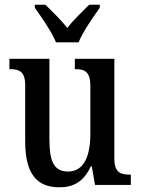

<svg xmlns="http://www.w3.org/2000/svg" viewBox="-20 -786 598 816"><path d="M218 -606H314C332 -651 377 -715 404 -753V-766H359C330 -737 292 -701 266 -667C240 -701 202 -737 173 -766H128V-753C155 -715 200 -651 218 -606ZM232 10C290 10 334 -11 366 -79H370L384 0H536V-44H531C495 -44 466 -51 466 -111V-536H298V-492H301C337 -492 364 -484 364 -421V-218C364 -121 336 -57 269 -57C207 -57 190 -104 190 -195V-536H20V-492H23C62 -492 87 -482 87 -424V-186C87 -49 135 10 232 10Z"/></svg>

Font: Noto Serif Condensed Medium
Style: Regular
Weight: 500
Width: 3
Designer: Monotype Design Team
Foundry: Monotype Imaging Inc.
Version: Version 2.015